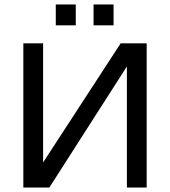

<svg xmlns="http://www.w3.org/2000/svg" viewBox="-20 -844 763 864"><path d="M202 0H85V-649H174V-113L523 -649H640V0H551V-545ZM321 -730H231V-824H321ZM491 -730H401V-824H491Z"/></svg>

Font: Play
Style: Regular
Weight: 400
Designer: Jonas Hecksher
Foundry: Jonas Hecksher, Playtypeª, e-types AS
Version: Version 1.002